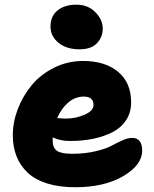

<svg xmlns="http://www.w3.org/2000/svg" viewBox="-20 -783 651 813"><path d="M316.9 -574.2Q261.7 -574.2 227.8 -601.8Q193.8 -629.4 193.8 -670.9Q193.8 -714.8 223.9 -739Q253.9 -763.2 303.2 -763.2Q353 -763.2 384 -731.2Q415 -699.2 415 -662.1Q415 -626 390.6 -600.1Q366.2 -574.2 316.9 -574.2ZM297.9 9.8Q230.5 9.8 179.2 -6.3Q127.9 -22.5 96.7 -52.2Q65.4 -82 49.8 -121.6Q34.2 -161.1 34.2 -210Q34.2 -265.6 55.4 -321.3Q76.7 -377 114.3 -422.4Q151.9 -467.8 209 -496.3Q266.1 -524.9 332 -524.9Q424.3 -524.9 479.7 -479.2Q535.2 -433.6 535.2 -349.1Q535.2 -307.1 514.6 -275.1Q494.1 -243.2 457.8 -224.1Q421.4 -205.1 375.7 -195.6Q330.1 -186 275.9 -186Q235.8 -186 203.1 -201.2V-187Q203.1 -157.2 221.2 -144.5Q239.3 -131.8 285.2 -131.8Q338.9 -131.8 383.5 -142.3Q428.2 -152.8 451.4 -165.5Q474.6 -178.2 498.3 -188.7Q522 -199.2 539.1 -199.2Q582 -199.2 582 -145Q582 -84.5 502.2 -37.4Q422.4 9.8 297.9 9.8ZM335 -374Q298.8 -374 269.5 -349.4Q240.2 -324.7 222.2 -283.2Q246.6 -280.8 256.8 -280.8Q300.8 -280.8 338.4 -297.4Q376 -314 376 -337.9Q376 -374 335 -374Z"/></svg>

Font: Shantell Sans Normal
Style: Regular
Weight: 800
Designer: Stephen Nixon, Anya Danilova, Shantell Martin
Foundry: Arrow Type
Version: Version 1.006;[559af2be0]